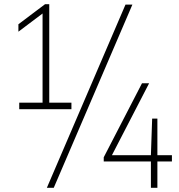

<svg xmlns="http://www.w3.org/2000/svg" viewBox="-20 -830 856 918"><path d="M183.5 -318V-779.5L195.5 -774.5L68 -678.5V-714L195.5 -810H215.5V-318ZM72 -308V-339H321.5V-308ZM204 68 580 -808H613L237 68ZM476 -58V-78L659 -432H693L510 -78L503 -88H802V-58ZM701.5 68V-88L707.5 -263H732.5V68Z"/></svg>

Font: Encode Sans SC SemiCondensed Thin
Style: Regular
Weight: 250
Width: 4
Designer: Multiple Designers
Foundry: Impallari Type
Version: Version 3.002